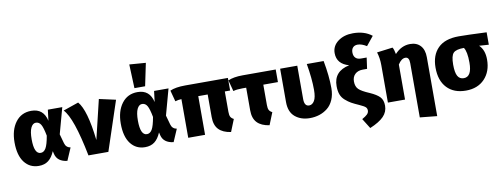

<svg xmlns="http://www.w3.org/2000/svg" viewBox="-78 -1292 5140 1965"><g transform="rotate(-10 2492.0 -309.5)"><path d="M249 -551Q376 -551 405 -420L419 -533H569L495 -263L522 -166Q535 -120 581 -112L525 18Q422 6 402 -76L395 -106Q368 -42 328.5 -12Q289 18 230 18Q136 18 80.5 -54.5Q25 -127 25 -262Q25 -391 85 -471Q145 -551 249 -551ZM274 -423Q242 -423 222.5 -383Q203 -343 203 -262Q203 -110 271 -110Q304 -110 325 -145.5Q346 -181 362 -273Q346 -358 327 -390.5Q308 -423 274 -423Z M737 -551Q818 -459 854 -141L952 -550L1124 -512L954 0H747Q668 -403 577 -496Z M1320 -844 1490 -831 1441 -596H1330ZM1353 -551Q1480 -551 1509 -420L1523 -533H1673L1599 -263L1626 -166Q1639 -120 1685 -112L1629 18Q1526 6 1506 -76L1499 -106Q1472 -42 1432.5 -12Q1393 18 1334 18Q1240 18 1184.5 -54.5Q1129 -127 1129 -262Q1129 -391 1189 -471Q1249 -551 1353 -551ZM1378 -423Q1346 -423 1326.5 -383Q1307 -343 1307 -262Q1307 -110 1375 -110Q1408 -110 1429 -145.5Q1450 -181 1466 -273Q1450 -358 1431 -390.5Q1412 -423 1378 -423Z M2290 -402H2235V-190Q2235 -156 2244 -138.5Q2253 -121 2277 -109L2226 18Q2142 6 2099.5 -38.5Q2057 -83 2057 -167V-402H1959V0H1784V-402Q1751 -401 1719 -391L1688 -507Q1745 -533 1847 -533H2290Z M2787 -402H2635V-190Q2635 -156 2644 -138.5Q2653 -121 2677 -109L2626 18Q2542 6 2499.5 -38.5Q2457 -83 2457 -167V-402H2415Q2357 -402 2322 -391L2291 -507Q2349 -533 2443 -533H2787Z M3285 -533Q3315 -373 3315 -246Q3315 -178 3292 -125.5Q3269 -73 3230.5 -42.5Q3192 -12 3145.5 3Q3099 18 3047 18Q2954 18 2893.5 -32.5Q2833 -83 2833 -186V-533H3011V-186Q3011 -111 3061 -111Q3094 -111 3115.5 -146.5Q3137 -182 3137 -260Q3137 -378 3110 -533Z M3629 -761Q3748 -761 3825 -700L3749 -606Q3698 -638 3656 -638Q3625 -638 3607.5 -619.5Q3590 -601 3590 -568Q3590 -532 3609.5 -512Q3629 -492 3666 -492H3725L3709 -377H3664Q3614 -377 3584 -349Q3554 -321 3554 -273Q3554 -220 3583 -191.5Q3612 -163 3693 -129Q3763 -98 3794 -65.5Q3825 -33 3825 26Q3825 90 3779.5 137Q3734 184 3636 225L3571 121Q3609 100 3626 83Q3643 66 3643 43Q3643 22 3629 8.5Q3615 -5 3568 -26Q3516 -49 3487.5 -65Q3459 -81 3428 -108Q3397 -135 3384 -171Q3371 -207 3371 -257Q3371 -411 3535 -445Q3410 -480 3410 -593Q3410 -667 3472.5 -714Q3535 -761 3629 -761Z M4186 -551Q4254 -551 4293 -508.5Q4332 -466 4332 -388V224L4154 206V-359Q4154 -421 4114 -421Q4073 -421 4037 -364V0H3859V-389Q3859 -463 3839 -525L4003 -546Q4017 -526 4026 -475Q4095 -551 4186 -551Z M4979 -533V-404L4879 -411Q4935 -358 4935 -258Q4935 -134 4863 -58Q4791 18 4668 18Q4543 18 4472 -57Q4401 -132 4401 -267Q4401 -396 4473.5 -469Q4546 -542 4690 -542Q4772 -542 4979 -533ZM4668 -111Q4752 -111 4752 -258Q4752 -374 4722 -416Q4641 -416 4612.5 -387Q4584 -358 4584 -266Q4584 -184 4604.5 -147.5Q4625 -111 4668 -111Z"/></g></svg>

Font: FiraGO ExtraBold
Style: Regular
Weight: 800
Designer: bBox Type
Foundry: bBox Type GmbH
Version: Version 1.001;PS 001.001;hotconv 1.0.88;makeotf.lib2.5.64775